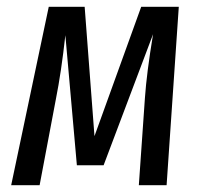

<svg xmlns="http://www.w3.org/2000/svg" viewBox="-20 -547 599 567"><path d="M472 0H390L408 -258Q413 -331 432 -446L286 -59H207L173 -443Q161 -334 145 -254L97 0H13L124 -527H230L259 -145L397 -527H508Z"/></svg>

Font: Fira Sans Compressed
Style: Italic
Weight: 400
Width: 1
Italic angle: -8°
Designer: bBox Type GmbH & Carrois Corporate GbR & Edenspiekermann AG
Foundry: bBox Type GmbH & Carrois Corporate GbR & Edenspiekermann AG
Version: Version 4.301